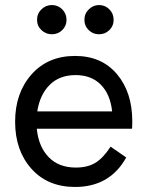

<svg xmlns="http://www.w3.org/2000/svg" viewBox="-20 -732 585 762"><path d="M186 -596C202 -596 215.7 -601.5 227 -612.5C238.3 -623.5 244 -637 244 -653C244 -669.7 238.3 -683.7 227 -695C215.7 -706.3 202 -712 186 -712C170 -712 156.2 -706.3 144.5 -695C132.8 -683.7 127 -669.7 127 -653C127 -637 132.8 -623.5 144.5 -612.5C156.2 -601.5 170 -596 186 -596ZM373 -596C389 -596 402.7 -601.5 414 -612.5C425.3 -623.5 431 -637 431 -653C431 -669.7 425.3 -683.7 414 -695C402.7 -706.3 389 -712 373 -712C357.7 -712 344.2 -706.3 332.5 -695C320.8 -683.7 315 -669.7 315 -653C315 -637 320.7 -623.5 332 -612.5C343.3 -601.5 357 -596 373 -596ZM505 -250C505 -327.3 484.7 -390 444 -438C403.3 -486 348 -510 278 -510C206 -510 148.3 -485.5 105 -436.5C61.7 -387.5 40 -325 40 -249C40 -173 61.5 -110.8 104.5 -62.5C147.5 -14.2 205.3 10 278 10C370 10 437.7 -29 481 -107L419 -150C399 -119.3 378.7 -97.8 358 -85.5C337.3 -73.2 311.7 -67 281 -67C235.7 -67 199.7 -80.8 173 -108.5C146.3 -136.2 130.7 -173.7 126 -221H504C504.7 -227.7 505 -237.3 505 -250ZM280 -434C322 -434 355.5 -421.2 380.5 -395.5C405.5 -369.8 420.3 -334.7 425 -290H128C134.7 -334 151 -369 177 -395C203 -421 237.3 -434 280 -434Z"/></svg>

Font: Orkney
Style: Regular
Weight: 400
Designer: Samuel Oakes and Alfredo Marco Pradil
Foundry: Alfredo Marco Pradil
Version: 1.0; ttfautohint (v1.5)